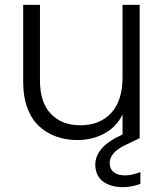

<svg xmlns="http://www.w3.org/2000/svg" viewBox="-20 -566 673 788"><path d="M553.2 -545.9V0V1L493.2 29.8Q430.2 60.5 430.2 103Q430.2 127.4 447 140.6Q463.9 153.8 492.2 153.8Q522 153.8 556.2 140.1V189Q519 202.1 483.9 202.1Q461.4 202.1 441.9 197Q422.4 191.9 406.2 181.4Q390.1 170.9 380.6 152.3Q371.1 133.8 371.1 109.9Q371.1 37.1 479 -12.2L482.9 -14.2V-96.2Q458.5 -45.4 408.7 -18.3Q358.9 8.8 296.9 8.8Q249.5 8.8 209.7 -5.9Q169.9 -20.5 139.6 -48.8Q109.4 -77.1 92.3 -122.8Q75.2 -168.5 75.2 -227.1V-545.9H144V-234.9Q144 -146 188.7 -98.9Q233.4 -51.8 310.1 -51.8Q389.2 -51.8 436 -102.1Q482.9 -152.3 482.9 -249V-545.9Z"/></svg>

Font: SVN-Poppins Light
Style: Regular
Weight: 300
Designer: Ninad Kale (Devanagari), Jonny Pinhorn (Latin)
Foundry: Indian Type Foundry
Version: Version 3.002 2017